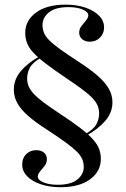

<svg xmlns="http://www.w3.org/2000/svg" viewBox="-20 -602 536 815"><path d="M344.4 -25 337.9 -30.6Q377.4 -52.4 389.1 -74.6Q400.8 -96.8 400.8 -120.2Q400.8 -137.9 394.4 -153.6Q387.9 -169.4 372.2 -185.9Q356.5 -202.4 329.4 -222.6Q302.4 -242.7 261.3 -270.2Q208.9 -305.6 175 -331.5Q141.1 -357.3 121.8 -378.2Q102.4 -399.2 94.8 -419.4Q87.1 -439.5 87.1 -462.1Q87.1 -515.3 133.1 -548.8Q179 -582.3 258.1 -582.3Q305.6 -582.3 342.3 -569.8Q379 -557.3 400.4 -535.5Q421.8 -513.7 421.8 -485.5Q421.8 -459.7 404.4 -442.3Q387.1 -425 361.3 -425Q341.1 -425 328.6 -435.9Q316.1 -446.8 316.1 -463.7Q316.1 -479 325.8 -491.5Q335.5 -504 345.2 -515.3Q354.8 -526.6 354.8 -537.1Q354.8 -551.6 330.6 -561.7Q306.5 -571.8 271 -571.8Q215.3 -571.8 187.9 -549.6Q160.5 -527.4 160.5 -496Q160.5 -479 166.5 -463.3Q172.6 -447.6 189.5 -430.6Q206.5 -413.7 236.3 -392.3Q266.1 -371 312.9 -340.3Q362.9 -308.1 394.8 -280.2Q426.6 -252.4 441.9 -225.4Q457.3 -198.4 457.3 -167.7Q457.3 -124.2 426.6 -88.7Q396 -53.2 344.4 -25ZM237.1 192.7Q190.3 192.7 153.2 180.2Q116.1 167.7 95.2 146Q74.2 124.2 74.2 96Q74.2 69.4 91.1 52.4Q108.1 35.5 133.9 35.5Q154.8 35.5 166.9 46Q179 56.5 179 74.2Q179 89.5 169.4 102Q159.7 114.5 150 125.8Q140.3 137.1 140.3 147.6Q140.3 162.1 164.5 172.2Q188.7 182.3 225 182.3Q280.6 182.3 308.1 160.1Q335.5 137.9 335.5 106.5Q335.5 88.7 329 73.4Q322.6 58.1 306 41.5Q289.5 25 259.7 3.2Q229.8 -18.5 183.1 -49.2Q132.3 -81.5 100.4 -109.3Q68.5 -137.1 53.6 -164.1Q38.7 -191.1 38.7 -221.8Q38.7 -265.3 69 -300.8Q99.2 -336.3 150.8 -364.5L157.3 -358.9Q118.5 -337.1 106.9 -314.9Q95.2 -292.7 95.2 -269.4Q95.2 -251.6 101.6 -235.9Q108.1 -220.2 123.4 -203.6Q138.7 -187.1 165.7 -166.9Q192.7 -146.8 233.9 -119.4Q287.1 -84.7 321 -58.5Q354.8 -32.3 373.8 -11.3Q392.7 9.7 400.4 29.8Q408.1 50 408.1 72.6Q408.1 125.8 362.1 159.3Q316.1 192.7 237.1 192.7Z"/></svg>

Font: Playfair 144pt SemiExpanded Medium
Style: Regular
Weight: 500
Width: 6
Designer: Claus Eggers Sørensen
Foundry: Claus Eggers Sørensen
Version: Version 2.203